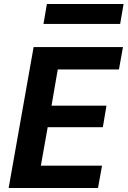

<svg xmlns="http://www.w3.org/2000/svg" viewBox="-20 -934 634 954"><path d="M23 0 147 -700H591L571 -589H267L236 -409H509L491 -302H217L183 -111H487L467 0ZM196 -815 213 -914H594L577 -815Z"/></svg>

Font: DM Sans 18pt ExtraBold
Style: Italic
Weight: 800
Italic angle: -10°
Designer: Colophon Foundry, Jonny Pinhorn
Foundry: Colophon Foundry
Version: Version 4.004;gftools[0.9.30]